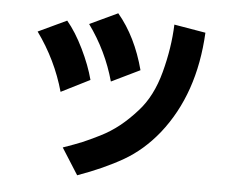

<svg xmlns="http://www.w3.org/2000/svg" viewBox="-54 -804 1107 907"><g transform="rotate(5 500.0 -350.5)"><path d="M98.6 -621.1 233.4 -684.6Q275.4 -634.8 312.5 -558.6Q349.6 -482.4 367.2 -415L231.4 -346.7Q190.4 -494.1 98.6 -621.1ZM337.9 -677.7 470.7 -740.2Q557.6 -636.7 598.6 -481.4L463.9 -416Q424.8 -557.6 337.9 -677.7ZM264.6 -85.9Q323.2 -106.4 355 -119.6Q386.7 -132.8 435.5 -157.2Q484.4 -181.6 525.9 -214.8Q567.4 -248 607.4 -293Q672.9 -365.2 704.1 -482.4Q735.4 -599.6 739.3 -710L888.7 -684.6Q874 -392.6 720.7 -199.2Q648.4 -109.4 557.6 -57.1Q466.8 -4.9 343.8 39.1Z"/></g></svg>

Font: Gothic A1 Black
Style: Regular
Weight: 900
Version: Version 2.50